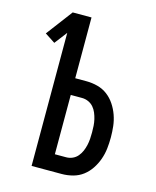

<svg xmlns="http://www.w3.org/2000/svg" viewBox="-111 -812 722 888"><g transform="rotate(15 250.0 -367.5)"><path d="M126 0V-637L80 -577L31 -609L126 -735H216V-444H270Q297 -444 323.5 -437Q350 -430 371 -414Q392 -398 407 -375.5Q422 -353 431 -327.5Q440 -302 443 -275.5Q446 -249 446 -222Q446 -195 443 -168.5Q440 -142 431 -116.5Q422 -91 407 -68.5Q392 -46 371 -30Q350 -14 323.5 -7Q297 0 270 0ZM270 -80Q286 -80 300.5 -86.5Q315 -93 325 -105Q335 -117 341 -131Q347 -145 350.5 -160.5Q354 -176 355 -191.5Q356 -207 356 -222Q356 -238 355 -253.5Q354 -269 350.5 -284Q347 -299 341 -313.5Q335 -328 325 -339.5Q315 -351 300.5 -357.5Q286 -364 270 -364H216V-80Z"/></g></svg>

Font: Iosevka Term Curly Medium
Style: Regular
Weight: 500
Designer: Belleve Invis
Foundry: Belleve Invis
Version: Version 32.3.0